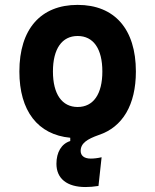

<svg xmlns="http://www.w3.org/2000/svg" viewBox="-20 -547 626 774"><path d="M324.7 207C339.8 207 358.4 205.6 377 202.6L389.6 86.9C373 90.8 357.9 92.3 345.7 92.3C318.4 92.3 305.2 79.6 305.2 61.5C305.2 30.3 331.5 13.7 378.4 -2.9C474.1 -34.7 527.8 -124 527.8 -258.8C527.8 -429.7 441.9 -527.3 293 -527.3C144 -527.3 58.1 -429.7 58.1 -258.8C58.1 -99.6 132.8 -3.9 263.2 8.3V21.5C227.5 32.7 207.5 66.9 207.5 113.3C207.5 172.9 250 207 324.7 207ZM293 -115.7C230 -115.7 193.4 -167.5 193.4 -258.8C193.4 -350.6 230 -401.9 293 -401.9C356.4 -401.9 392.6 -350.6 392.6 -258.8C392.6 -167.5 356.4 -115.7 293 -115.7Z"/></svg>

Font: CaskaydiaCove Nerd Font
Style: Bold
Weight: 700
Designer: Aaron Bell
Foundry: Saja Typeworks
Version: Version 2111.1;Nerd Fonts 2.3.0